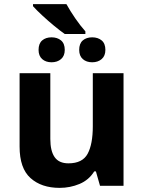

<svg xmlns="http://www.w3.org/2000/svg" viewBox="-20 -901 697 931"><path d="M579 -546V0H465L445 -70H437Q411 -28 365.5 -9Q320 10 269 10Q181 10 128 -37.5Q75 -85 75 -190V-546H224V-227Q224 -169 245 -139Q266 -109 312 -109Q380 -109 405 -155.5Q430 -202 430 -289V-546ZM302 -881Q321 -847 345 -812Q369 -777 394 -749V-736H294Q270 -753 241 -777Q212 -801 185 -826Q158 -851 140 -871V-881ZM230 -720Q258 -720 276 -705Q294 -690 294 -659Q294 -630 276 -614.5Q258 -599 230 -599Q202 -599 184.5 -614.5Q167 -630 167 -659Q167 -690 184.5 -705Q202 -720 230 -720ZM427 -720Q455 -720 473 -705Q491 -690 491 -659Q491 -630 473 -614.5Q455 -599 427 -599Q399 -599 381.5 -614.5Q364 -630 364 -659Q364 -690 381.5 -705Q399 -720 427 -720Z"/></svg>

Font: Noto IKEA Simplified Chinese
Style: Bold
Weight: 700
Designer: Monotype Design Team
Foundry: Monotype Imaging Inc.
Version: Version 1.100